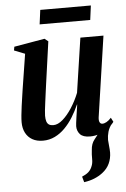

<svg xmlns="http://www.w3.org/2000/svg" viewBox="-61 -722 668 1015"><g transform="rotate(-5 273.0 -214.0)"><path d="M344 249 335.5 219Q357 210 369.8 198.8Q382.5 187.5 389 171Q397 154 396.5 130.2Q396 106.5 399 83Q401 50 417.8 29.2Q434.5 8.5 447 -8.5L517 -46.5Q501.5 -27.5 495.2 -5.5Q489 16.5 489 37.5Q489.5 52 491.8 70Q494 88 494 105.5Q493.5 136.5 481.2 163Q469 189.5 443 209.5Q423.5 224.5 399.2 234.5Q375 244.5 344 249ZM146.5 11.5Q113.5 11.5 90.2 -1.8Q67 -15 54.5 -39Q42 -63 42 -95.5Q42 -110 44.2 -132.8Q46.5 -155.5 50 -181.8Q53.5 -208 57.2 -231.8Q61 -255.5 63 -271L92 -454.5L35 -477L38.5 -496.5L201 -524.5L220 -509.5L188 -281Q185.5 -262.5 182.2 -238.2Q179 -214 175.8 -190.2Q172.5 -166.5 170.5 -147.5Q168.5 -128.5 168.5 -119Q168.5 -101 172.2 -89Q176 -77 184.8 -71.2Q193.5 -65.5 208 -65.5Q232.5 -65.5 258.2 -88Q284 -110.5 307.5 -147Q331 -183.5 347.5 -225L390.5 -514H513L450 -85Q448 -68 452.8 -59.2Q457.5 -50.5 467 -50.5Q477 -50.5 489.2 -57.2Q501.5 -64 514 -78L525.5 -55.5Q514 -39.5 494.5 -24.2Q475 -9 449.8 1Q424.5 11 396 11Q359 11 343.2 -6.5Q327.5 -24 327.5 -49Q327.5 -53.5 329 -66.5Q330.5 -79.5 333 -96.5Q335.5 -113.5 338.2 -131.2Q341 -149 343 -163H341.5Q326.5 -129 307 -97.5Q287.5 -66 263.2 -41.5Q239 -17 209.8 -2.8Q180.5 11.5 146.5 11.5ZM192 -678.5H460.5L450.5 -602.5H182Z"/></g></svg>

Font: Merriweather 120pt SemiBold
Style: Italic
Weight: 600
Italic angle: -7.8°
Version: Version 2.101